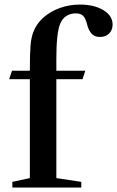

<svg xmlns="http://www.w3.org/2000/svg" viewBox="-20 -842 526 862"><path d="M35.5 0V-25.5L114 -42.5V-486.5H21L34 -524.5H114Q114 -600 117 -636.8Q120 -673.5 129.5 -698Q143.5 -735.5 175 -763.2Q206.5 -791 249 -806.2Q291.5 -821.5 338.5 -821.5Q402.5 -821.5 444 -796.5Q485.5 -771.5 485.5 -731.5Q485.5 -707 469.8 -691.5Q454 -676 428.5 -676Q403.5 -676 390.2 -692Q377 -708 371.5 -731Q365 -758 354 -770Q343 -782 320 -782Q298 -782 279.2 -771Q260.5 -760 250 -735Q233 -693.5 233 -579V-524.5H363L350.5 -486.5H233V-42.5L345 -25.5V0Z"/></svg>

Font: Libre Caslon Text Medium
Style: Regular
Weight: 500
Designer: Pablo Impallari, Rodrigo Fuenzalida, Katja Schimmel
Foundry: Pablo Impallari, Rodrigo Fuenzalida
Version: Version 2.000